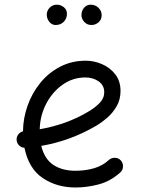

<svg xmlns="http://www.w3.org/2000/svg" viewBox="-20 -791 622 840"><path d="M506.3 -36.6Q463.4 2 412.1 15.6Q360.8 29.3 310.1 29.3Q228.5 29.3 167 -12Q105.5 -53.2 86.9 -144.5Q73.2 -145 63.5 -154.8Q53.7 -164.6 52.7 -178.2Q51.8 -191.9 59.8 -202.6Q67.9 -213.4 80.6 -216.3Q81.1 -273.4 100.6 -328.6Q120.1 -383.8 156.2 -428.2Q192.4 -472.7 242.9 -499Q293.5 -525.4 355.5 -525.4Q391.1 -525.4 426 -510.5Q460.9 -495.6 484.1 -466.1Q507.3 -436.5 507.3 -393.1Q507.3 -354.5 489.5 -324.7Q471.7 -294.9 447.8 -274.7Q423.8 -254.4 405.8 -243.7Q290 -174.8 160.6 -152.8Q174.3 -95.7 213.1 -69.8Q252 -43.9 310.1 -43.9Q353.5 -43.9 391.4 -54.9Q429.2 -65.9 456.5 -91.3Q467.8 -101.1 483.2 -100.6Q498.5 -100.1 508.8 -88.9Q518.6 -77.6 518.1 -62.3Q517.6 -46.9 506.3 -36.6ZM353.5 -452.1Q298.8 -452.1 254.2 -420.7Q209.5 -389.2 182.4 -337.6Q155.3 -286.1 153.8 -225.6Q210.9 -235.4 264.6 -254.6Q318.4 -273.9 365.7 -302.2Q396 -319.8 416 -340.6Q436 -361.3 436 -387.7Q436 -417.5 411.9 -434.8Q387.7 -452.1 353.5 -452.1ZM424.8 -724.6Q424.8 -705.1 411.1 -693.4Q397.5 -681.6 380.4 -681.6Q360.8 -681.6 348.6 -695.3Q336.4 -709 336.4 -724.1Q336.4 -744.1 347.9 -757.3Q359.4 -770.5 376.5 -770.5Q397 -770.5 410.9 -756.8Q424.8 -743.2 424.8 -724.6ZM272.9 -731Q272.9 -710 259 -695.8Q245.1 -681.6 223.6 -681.6Q206.5 -681.6 195.6 -695.8Q184.6 -710 184.6 -726.1Q184.6 -744.6 197.5 -757.6Q210.4 -770.5 228.5 -770.5Q245.6 -770.5 259.3 -759.5Q272.9 -748.5 272.9 -731Z"/></svg>

Font: Mikhak Regular
Style: Regular
Weight: 400
Designer: Amin Abedi
Version: Version 3.3